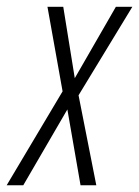

<svg xmlns="http://www.w3.org/2000/svg" viewBox="-33 -550 413 570"><path d="M152.8 -278.8 107.9 -529.8H154.8L189 -317.9L311 -529.8H359.9L200.2 -267.1L252.9 0H206.1L167 -225.1L36.1 0H-13.2Z"/></svg>

Font: TypoPRO Open Sans Condensed
Style: Italic
Weight: 300
Width: 3
Italic angle: -12°
Foundry: Ascender Corporation
Version: Version 1.10